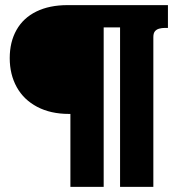

<svg xmlns="http://www.w3.org/2000/svg" viewBox="-20 -730 699 750"><path d="M385 0V-710H244Q173 -710 122 -685Q71 -660 44.5 -613Q18 -566 18 -503Q18 -439 45.5 -389.5Q73 -340 125.5 -312.5Q178 -285 249 -285H255V0ZM476 -710H299V-623H476ZM579 0V-585Q579 -600 585 -607.5Q591 -615 601.5 -618Q612 -621 625 -621H636V-710H449V0Z"/></svg>

Font: Roboto Serif Black
Style: Regular
Weight: 900
Designer: Greg Gazdowicz
Foundry: Commercial Type
Version: Version 1.008